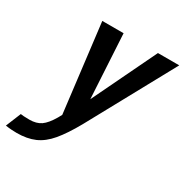

<svg xmlns="http://www.w3.org/2000/svg" viewBox="-251 -631 931 968"><g transform="rotate(30 214.5 -147.5)"><path d="M-52 112Q-47 113 -34.5 114Q-22 115 -1 115Q40 115 66 97Q92 79 119 33L131 11L69 -500H193L214 -128L393 -500H517L244 0Q201 77 163 122Q125 167 81 186Q37 205 -23 205Q-36 205 -52 204Q-68 203 -88 200Z"/></g></svg>

Font: Epunda Sans SemiBold
Style: Italic
Weight: 600
Italic angle: -12.0243°
Designer: Simon Atzbach
Foundry: typofactur
Version: Version 2.204; ttfautohint (v1.8.4.7-5d5b)